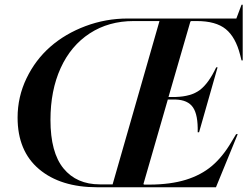

<svg xmlns="http://www.w3.org/2000/svg" viewBox="-20 -790 1044 810"><path d="M390.1 0Q235.4 0 144.8 -76.4Q54.2 -152.8 54.2 -293.9Q54.2 -381.3 91.8 -459.5Q129.4 -537.6 192.4 -592.8Q255.4 -647.9 340.8 -679.9Q426.3 -711.9 519 -711.9H977.1L999 -770H1003.9V-535.2H999L993.2 -558.1Q974.1 -633.3 932.4 -667.2Q890.6 -701.2 810.1 -701.2H787.1L783.2 -699.2L690.9 -380.9H721.2Q786.6 -382.8 823.2 -410.4Q859.9 -438 892.1 -505.9H897.9L819.8 -231.9H814Q815.9 -305.2 794.2 -336.9Q772.5 -368.7 720.2 -370.1H688L585 -13.2L588.9 -11.2H611.8Q699.7 -11.7 763.9 -31.5Q828.1 -51.3 873.8 -89.8Q919.4 -128.4 956.1 -190.9L976.1 -224.1H982.9L891.1 0ZM192.9 -284.2Q192.9 -146.5 248 -79.3Q303.2 -12.2 400.9 -12.2H455.1L652.8 -701.2H543.9Q438.5 -701.2 358.6 -649.2Q278.8 -597.2 235.8 -502.7Q192.9 -408.2 192.9 -284.2Z"/></svg>

Font: Nyght Serif Medium Italic
Style: Regular
Weight: 500
Italic angle: -16°
Designer: Maksym Kobuzan
Version: Version 0.410;Glyphs 3.1.2 (3151)